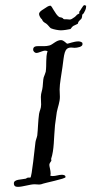

<svg xmlns="http://www.w3.org/2000/svg" viewBox="-20 -712 355 747"><path d="M300 -546C296 -549 291 -551 285 -551C268 -551 246 -542 242 -542C238 -542 229 -556 217 -556C199 -556 185 -538 172 -535C144 -527 109 -542 109 -519C109 -511 117 -506 121 -506C132 -506 145 -515 156 -515C159 -515 162 -514 165 -513C157 -488 162 -462 158 -433C156 -425 152 -417 150 -411C147 -399 148 -390 146 -375C145 -361 139 -350 139 -335C139 -325 140 -315 140 -305C140 -289 134 -282 132 -269C128 -241 128 -211 125 -185C123 -175 119 -167 118 -159C115 -139 104 -21 98 -21H90C85 -21 83 -18 81 -17C64 -13 34 -15 34 1C34 12 40 15 50 15C68 15 97 5 114 5C122 5 127 6 132 6C134 6 137 5 140 5C154 -1 235 -16 235 -23C235 -31 226 -32 220 -32C209 -32 197 -27 185 -27C182 -27 179 -28 176 -28C176 -31 177 -34 177 -37C177 -49 172 -64 172 -70C172 -79 180 -84 180 -88C180 -90 179 -91 179 -93V-94C191 -130 189 -171 194 -225C196 -239 199 -259 201 -276C205 -296 213 -315 213 -335C213 -344 212 -354 212 -364C212 -387 219 -421 223 -451C230 -501 229 -527 257 -527C261 -527 265 -526 270 -526C279 -526 301 -529 301 -540C301 -542 301 -543 300 -546ZM315 -690C312 -690 311 -692 308 -692C303 -692 292 -669 289 -667C288 -666 288 -666 288 -665C288 -664 289 -662 289 -661C289 -659 282 -656 280 -655C277 -652 274 -648 271 -646C261 -639 257 -636 251 -636C248 -636 244 -637 239 -637C236 -637 234 -637 231 -637C225 -637 226 -642 221 -643C217 -645 214 -644 210 -646C194 -657 182 -690 176 -690C169 -690 159 -683 152 -678C139 -670 132 -665 132 -657C132 -652 138 -640 143 -637C145 -635 144 -634 146 -631C150 -625 156 -623 160 -620C167 -615 174 -604 178 -602C189 -597 209 -594 217 -594C226 -594 247 -597 254 -599C257 -601 258 -606 265 -611C270 -614 279 -617 283 -620C284 -621 284 -627 286 -628C291 -635 297 -638 297 -640C300 -646 299 -648 300 -655C301 -656 305 -659 306 -661C310 -668 315 -677 315 -686C315 -687 315 -689 315 -690Z"/></svg>

Font: Jim Nightshade
Style: Regular
Weight: 400
Designer: Astigmatic (AOETI)
Foundry: Astigmatic (AOETI)
Version: Version 1.000